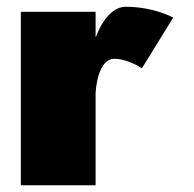

<svg xmlns="http://www.w3.org/2000/svg" viewBox="-20 -548 574 568"><path d="M41.6 0H262.8V-270C262.8 -283 269.7 -374 318.2 -374C358.7 -374 399.9 -346 399.9 -346L492.4 -496C492.4 -496 434.9 -528 352.4 -528C293.4 -528 263.9 -439 263.9 -439H262.8V-513H41.6Z"/></svg>

Font: Blink
Style: Wide
Weight: 400
Designer: Mew Too
Foundry: Cannot Into Space Fonts
Version: Version 001.000